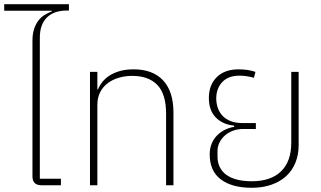

<svg xmlns="http://www.w3.org/2000/svg" viewBox="-22 -879 1521 911"><path d="M175 0Q132 0 132 -42V-685Q132 -717 139.5 -740.5Q147 -764 159.5 -780.5Q172 -797 188.5 -807.5Q205 -818 224 -825V-828H-2V-859H305V-829H295Q234 -829 200.5 -796Q167 -763 167 -700V-31H267V0Z M405 -538H440V-455H443Q450 -473 464 -490.5Q478 -508 498.5 -521Q519 -534 547 -542Q575 -550 612 -550Q703 -550 752 -497.5Q801 -445 801 -345V0H766V-340Q766 -433 724.5 -476Q683 -519 605 -519Q573 -519 543 -510.5Q513 -502 490 -485Q467 -468 453.5 -442Q440 -416 440 -382V0H405Z M1173 12Q1078 12 1025.5 -28Q973 -68 973 -146Q973 -176 983 -199Q993 -222 1009.5 -238Q1026 -254 1047 -264Q1068 -274 1089 -277V-283Q1035 -288 1002 -321.5Q969 -355 969 -414Q969 -476 1006.5 -513Q1044 -550 1110 -550Q1155 -550 1190 -538L1183 -510Q1165 -515 1148 -517.5Q1131 -520 1114 -520Q1061 -520 1032.5 -489.5Q1004 -459 1004 -412Q1004 -392 1010 -371.5Q1016 -351 1030 -334Q1044 -317 1068.5 -306Q1093 -295 1131 -295H1192V-267H1131Q1106 -267 1084 -259Q1062 -251 1045.5 -236.5Q1029 -222 1019.5 -203Q1010 -184 1010 -162V-137Q1010 -80 1052 -49.5Q1094 -19 1173 -19Q1263 -19 1311.5 -66Q1360 -113 1360 -202V-538H1395V-190Q1395 -144 1379.5 -106.5Q1364 -69 1335.5 -43Q1307 -17 1265.5 -2.5Q1224 12 1173 12Z"/></svg>

Font: IBM Plex Sans Thai ExtraLight
Style: Regular
Weight: 200
Designer: Mike Abbink, Paul van der Laan, Pieter van Rosmalen, Ben Mitchell, Mark Frömberg
Foundry: Bold Monday
Version: Version 1.1